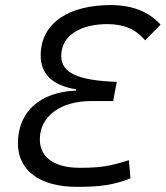

<svg xmlns="http://www.w3.org/2000/svg" viewBox="-20 -723 650 753"><path d="M414.1 -703.1C258.8 -703.1 139.6 -639.2 139.6 -504.4C139.6 -438 180.2 -388.2 278.8 -372.6L277.8 -367.7C136.7 -362.3 50.3 -284.2 50.3 -161.1C50.3 -55.2 134.8 9.8 281.7 9.8C376.5 9.8 425.8 2 491.7 -23.4L485.4 -94.7C410.6 -70.8 372.1 -64.9 292.5 -64.9C193.4 -64.9 136.2 -106 136.2 -175.8C136.2 -271 222.7 -326.7 337.4 -326.7H423.8L438 -401.9C284.2 -407.2 220.2 -438 220.2 -502.9C220.2 -586.9 299.3 -628.4 400.9 -628.4C465.3 -628.4 511.2 -609.4 549.3 -564.9L609.9 -626.5C564.5 -676.3 500 -703.1 414.1 -703.1Z"/></svg>

Font: Cascadia Mono NF SemiLight
Style: Italic
Weight: 350
Italic angle: -10°
Monospace: yes
Designer: Aaron Bell
Foundry: Saja Typeworks
Version: Version 2404.023